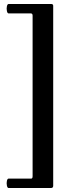

<svg xmlns="http://www.w3.org/2000/svg" viewBox="-20 -767 419 960"><path d="M23 173Q17 173 14.5 161Q12 149 14.5 137.5Q17 126 23 126H136Q143 126 143 114V-689Q143 -700 134 -700H23Q17 -700 14.5 -712Q12 -724 14.5 -735.5Q17 -747 23 -747H236Q246 -747 246 -738V162Q246 173 235 173Z"/></svg>

Font: Junicode VF
Style: Italic
Weight: 400
Italic angle: -11°
Designer: Peter S. Baker
Version: Version 2.209